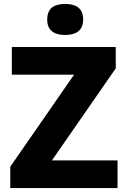

<svg xmlns="http://www.w3.org/2000/svg" viewBox="-20 -952 643 972"><path d="M310 -932C260 -932 219 -915 219 -853C219 -793 260 -775 310 -775C359 -775 401 -793 401 -853C401 -915 359 -932 310 -932ZM575 0V-140H243L566 -606V-714H40V-574H355L32 -108V0Z"/></svg>

Font: Noto Sans Myanmar UI ExtraBold
Style: Regular
Weight: 800
Designer: Monotype Design Team
Foundry: Monotype Imaging Inc.
Version: Version 2.103